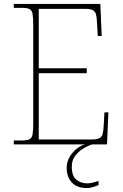

<svg xmlns="http://www.w3.org/2000/svg" viewBox="-20 -734 625 976"><path d="M50 0V-20H93Q118 -20 130 -26Q142 -32 145.5 -51Q149 -70 149 -108V-606Q149 -645 145.5 -663.5Q142 -682 130 -688Q118 -694 93 -694H50V-714H490L497 -551H477L473 -620Q472 -648 467.5 -662.5Q463 -677 450.5 -683Q438 -689 412 -689H177V-387H421V-362H177V-25H446Q472 -25 484.5 -31Q497 -37 501.5 -52Q506 -67 507 -94L511 -163H531L524 0ZM421 222Q372 222 345.5 194Q319 166 319 119Q319 91 332.5 66.5Q346 42 367.5 24Q389 6 412 0H447Q429 6 405 20Q381 34 363 57Q345 80 345 113Q345 162 369 180Q393 198 421 198Q437 198 449 195Q461 192 481 186V207Q471 211 461 214.5Q451 218 441 220Q431 222 421 222Z"/></svg>

Font: Noto Serif Khmer Thin
Style: Regular
Weight: 250
Version: Version 2.003